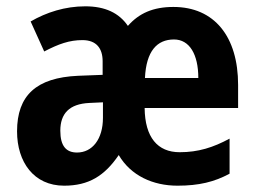

<svg xmlns="http://www.w3.org/2000/svg" viewBox="-20 -578 808 608"><path d="M529 -556C465 -556 420 -536 385 -496C357 -537 313 -558 250 -558C186 -558 127 -539 77 -510L120 -415C166 -439 200 -451 241 -451C286 -451 305 -424 305 -384V-341L227 -338C95 -332 34 -276 34 -162C34 -65 87 10 183 10C261 10 311 -21 356 -87C394 -22 464 10 542 10C610 10 659 -2 707 -28V-139C655 -111 608 -96 549 -96C479 -96 439 -143 438 -236H734V-309C734 -462 659 -556 529 -556ZM531 -453C580 -453 608 -406 608 -331H439C443 -416 477 -453 531 -453ZM263 -252 306 -254V-205C306 -137 272 -95 224 -95C190 -95 171 -115 171 -164C171 -218 199 -249 263 -252Z"/></svg>

Font: Noto Sans Telugu Condensed
Style: Bold
Weight: 700
Width: 3
Designer: Jelle Bosma - Monotype Design Team
Foundry: Monotype Imaging Inc.
Version: Version 2.005